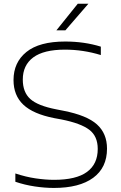

<svg xmlns="http://www.w3.org/2000/svg" viewBox="-20 -964 624 994"><path d="M259 9Q211.5 9 159.8 1.2Q108 -6.5 59.5 -23V-66Q113.5 -48 164.8 -40.5Q216 -33 260 -33Q374.5 -33 430.2 -73.8Q486 -114.5 486 -193Q486 -259 442.2 -292.2Q398.5 -325.5 298.5 -345.5L260.5 -352.5Q151.5 -374 100.8 -422Q50 -470 50 -549.5Q50 -641 116.8 -695Q183.5 -749 317.5 -749Q416.5 -749 502 -722.5V-679Q411 -707 316 -707Q206.5 -707 152.2 -666.8Q98 -626.5 98 -552Q98 -486.5 136.8 -451.5Q175.5 -416.5 271 -398L309 -390.5Q429.5 -367 481.8 -320Q534 -273 534 -194.5Q534 -96 462.5 -43.5Q391 9 259 9ZM272 -807 382.5 -944.5H437.5L318.5 -807Z"/></svg>

Font: Encode Sans Exp XLt
Style: Regular
Weight: 200
Width: 7
Designer: Multiple Designers
Foundry: Impallari Type
Version: Version 3.002; ttfautohint (v1.8.3) -l 8 -r 50 -G 200 -x 14 